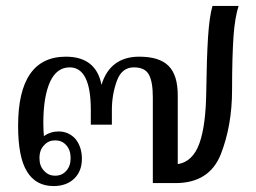

<svg xmlns="http://www.w3.org/2000/svg" viewBox="-20 -617 863 647"><path d="M71 -39C91 -6 121 10 161 10C190 10 214 1 231 -16C248 -33 256 -55 256 -82C256 -108 249 -130 235 -148C220 -165 201 -174 177 -174C169 -174 160 -173 151 -170C142 -167 134 -163 128 -158C127 -169 126 -184 126 -203C126 -263 134 -309 149 -342C164 -374 186 -390 215 -390C262 -390 286 -342 286 -247C286 -247 286 -197 286 -197C286 -197 357 -197 357 -197C357 -197 357 -247 357 -247C357 -282 363 -315 374 -345C385 -375 404 -390 431 -390C456 -390 473 -382 482 -365C491 -348 495 -323 495 -288C495 -288 495 0 495 0C495 0 571 0 571 0C647 0 698 -32 724 -97C749 -161 762 -233 762 -314C762 -393 764 -453 767 -496C770 -538 776 -572 784 -597C784 -597 696 -597 696 -597C689 -573 684 -538 681 -491C678 -444 676 -382 675 -307C674 -234 667 -176 652 -134C637 -92 612 -69 579 -64C579 -64 579 -295 579 -295C579 -341 569 -374 548 -395C527 -416 494 -426 449 -426C384 -426 341 -394 322 -331C310 -394 270 -426 202 -426C95 -426 41 -348 41 -193C41 -122 51 -71 71 -39ZM203 -41C193 -30 181 -25 166 -25C151 -25 139 -30 129 -41C118 -52 113 -66 113 -84C113 -103 118 -117 129 -128C139 -139 151 -144 166 -144C181 -144 193 -139 203 -128C213 -117 218 -103 218 -84C218 -66 213 -52 203 -41Z"/></svg>

Font: BUSH 25 TRIRONG
Style: Regular
Weight: 400
Designer: Katatrad Team
Foundry: CadsonDemak